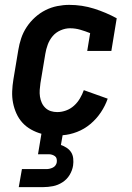

<svg xmlns="http://www.w3.org/2000/svg" viewBox="-20 -548 540 788"><path d="M57 220 70 146H170Q177 146 183.5 144.5Q190 143 196.5 140Q203 137 207.5 131Q212 125 213 118Q214 111 212.5 104Q211 97 205.5 93Q200 89 193.5 87Q187 85 180 85H136L150 1Q128 -5 107.5 -16.5Q87 -28 72 -44.5Q57 -61 47.5 -82Q38 -103 33.5 -126Q29 -149 30 -173.5Q31 -198 35 -222L55 -342Q59 -367 67 -391Q75 -415 89.5 -437Q104 -459 124 -477Q144 -495 167 -506.5Q190 -518 215 -523Q240 -528 264 -528Q317 -528 366 -512.5Q415 -497 459 -473L437 -339H338L350 -412Q330 -420 309.5 -426Q289 -432 267 -432Q248 -432 228.5 -423.5Q209 -415 196 -399.5Q183 -384 176 -365Q169 -346 166 -327L146 -207Q144 -193 143 -179Q142 -165 144 -151.5Q146 -138 151.5 -126Q157 -114 166.5 -105Q176 -96 188.5 -92Q201 -88 215 -88Q233 -88 251 -94.5Q269 -101 283.5 -114Q298 -127 308 -144Q318 -161 324 -178L422 -143Q412 -114 394 -87Q376 -60 351 -39Q326 -18 296 -6.5Q266 5 237 7L230 47Q242 51 253.5 58.5Q265 66 272 77Q279 88 280.5 102.5Q282 117 280 131Q277 151 266 169.5Q255 188 236.5 200Q218 212 197.5 216Q177 220 157 220Z"/></svg>

Font: Iosevka Curly Slab
Style: Bold Italic
Weight: 700
Italic angle: -9°
Monospace: yes
Designer: Belleve Invis
Foundry: Belleve Invis
Version: Version 22.1.2; ttfautohint (v1.8.4)